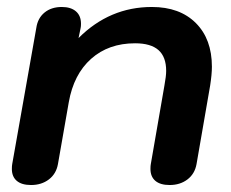

<svg xmlns="http://www.w3.org/2000/svg" viewBox="-20 -520 663 550"><path d="M14 -36Q14 -45 15 -50L84 -440Q88 -468 107.5 -484Q127 -500 157 -500Q183 -500 197.5 -487.5Q212 -475 212 -452Q212 -444 211 -440L205 -411Q294 -500 415 -500Q495 -500 541 -454Q587 -408 587 -329Q587 -307 582 -275L543 -50Q538 -22 517 -6Q496 10 466 10Q439 10 425 -2Q411 -14 411 -36Q411 -45 412 -50L451 -275Q456 -302 456 -317Q456 -357 434 -376.5Q412 -396 367 -396Q291 -396 241 -351.5Q191 -307 177 -227L146 -50Q141 -22 120 -6Q99 10 69 10Q42 10 28 -2Q14 -14 14 -36Z"/></svg>

Font: Kodchasan
Style: Bold Italic
Weight: 700
Italic angle: -10°
Version: Version 1.000; ttfautohint (v1.6)